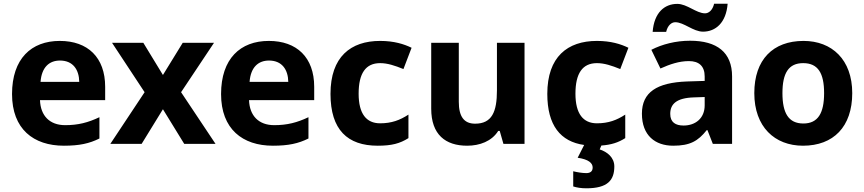

<svg xmlns="http://www.w3.org/2000/svg" viewBox="-20 -777 4668 1037"><path d="M303 -556C149 -556 45 -460 45 -269C45 -80 161 10 325 10C409 10 463 -2 517 -29V-144C456 -115 402 -101 332 -101C248 -101 199 -152 196 -236H548V-308C548 -467 454 -556 303 -556ZM304 -450C374 -450 407 -401 408 -335H199C205 -414 246 -450 304 -450Z M761 -279 576 0H745L860 -187L975 0H1144L958 -279L1136 -546H967L860 -372L754 -546H585Z M1432 -556C1278 -556 1174 -460 1174 -269C1174 -80 1290 10 1454 10C1538 10 1592 -2 1646 -29V-144C1585 -115 1531 -101 1461 -101C1377 -101 1328 -152 1325 -236H1677V-308C1677 -467 1583 -556 1432 -556ZM1433 -450C1503 -450 1536 -401 1537 -335H1328C1334 -414 1375 -450 1433 -450Z M2020 10C2096 10 2140 -2 2186 -31V-158C2140 -128 2095 -111 2033 -111C1959 -111 1917 -162 1917 -271C1917 -381 1955 -436 2033 -436C2073 -436 2112 -423 2159 -404L2203 -519C2162 -539 2108 -556 2033 -556C1874 -556 1765 -470 1765 -270C1765 -76 1857 10 2020 10Z M2813 -546H2664V-289C2664 -173 2637 -109 2546 -109C2485 -109 2458 -149 2458 -227V-546H2309V-190C2309 -50 2386 10 2503 10C2571 10 2636 -14 2671 -70H2679L2699 0H2813Z M3298 122C3298 73 3259 43 3219 30L3228 9C3282 5 3319 -7 3357 -31V-158C3311 -128 3266 -111 3204 -111C3130 -111 3088 -162 3088 -271C3088 -381 3126 -436 3204 -436C3244 -436 3283 -423 3330 -404L3374 -519C3333 -539 3279 -556 3204 -556C3045 -556 2936 -470 2936 -270C2936 -100 3007 -12 3135 6L3100 75C3160 84 3181 104 3181 128C3181 151 3165 158 3146 158C3126 158 3095 153 3076 148V230C3095 236 3118 240 3147 240C3261 240 3298 197 3298 122Z M3505 -605H3578C3586 -640 3607 -657 3627 -657C3674 -657 3724 -606 3777 -606C3845 -606 3902 -654 3910 -757H3837C3829 -722 3808 -705 3788 -705C3741 -705 3691 -756 3638 -756C3569 -756 3513 -709 3505 -605ZM3707 -557C3630 -557 3556 -538 3498 -508L3547 -407C3598 -430 3648 -447 3701 -447C3754 -447 3786 -421 3786 -364V-340L3691 -337C3528 -331 3447 -279 3447 -163C3447 -45 3519 10 3616 10C3707 10 3750 -15 3797 -74H3801L3830 0H3934V-364C3934 -494 3853 -557 3707 -557ZM3728 -251 3786 -253V-208C3786 -138 3736 -99 3672 -99C3629 -99 3600 -116 3600 -162C3600 -214 3632 -248 3728 -251Z M4583 -274C4583 -455 4473 -556 4320 -556C4155 -556 4054 -455 4054 -274C4054 -92 4164 10 4317 10C4481 10 4583 -92 4583 -274ZM4206 -274C4206 -382 4239 -436 4318 -436C4398 -436 4431 -382 4431 -274C4431 -166 4398 -110 4319 -110C4239 -110 4206 -166 4206 -274Z"/></svg>

Font: Noto Sans Arabic UI
Style: Bold
Weight: 700
Designer: Monotype Design Team, Nadine Chahine and Nizar Qandah
Foundry: Monotype Imaging Inc.
Version: Version 2.010